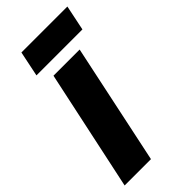

<svg xmlns="http://www.w3.org/2000/svg" viewBox="-241 -776 830 830"><g transform="rotate(-45 174.0 -361.0)"><path d="M106 -553H266L149 0H-12ZM79 -722H360L336 -606H55Z"/></g></svg>

Font: Noto Sans UI CondBlack
Style: Italic
Weight: 900
Width: 3
Italic angle: -12°
Designer: Monotype Design Team
Foundry: Monotype Imaging Inc.
Version: Version 1.001